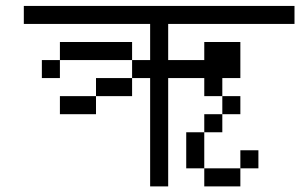

<svg xmlns="http://www.w3.org/2000/svg" viewBox="-20 -708 1040 665"><path d="M875 -125V-187.5H812.5V-125H687.5V-62.5H812.5V-125ZM812.5 -312.5V-375H750V-312.5H687.5V-250H625Q625 -250 625 -125H687.5Q687.5 -125 687.5 -250H750V-312.5ZM1000 -625V-687.5H62.5V-625H500Q500 -625 500 -500H437.5V-437.5H312.5V-375H187.5V-312.5H312.5V-375H437.5V-437.5H500Q500 -437.5 500 -62.5H562.5Q562.5 -62.5 562.5 -437.5H687.5V-375H750V-437.5H812.5Q812.5 -437.5 812.5 -562.5H687.5V-500H562.5Q562.5 -500 562.5 -625ZM187.5 -500H125V-437.5H187.5ZM187.5 -500H437.5V-562.5H187.5Z"/></svg>

Font: BFUnifontExMono
Style: Regular
Weight: 500
Version: Version 15.0.06